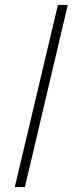

<svg xmlns="http://www.w3.org/2000/svg" viewBox="-20 -746 335 779"><path d="M40 13 215 -726H255L81 13Z"/></svg>

Font: Stick No Bills ExtraLight ExtraLight
Style: Regular
Weight: 250
Version: Version 2.000